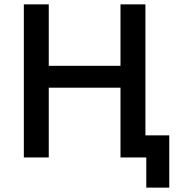

<svg xmlns="http://www.w3.org/2000/svg" viewBox="-20 -720 827 878"><path d="M203 -419H531V-700H645V-101H754V138H649V0H531V-319H203V0H89V-700H203Z"/></svg>

Font: Tilda Sans Semibold
Style: Regular
Weight: 600
Designer: ParaType Ltd
Foundry: ParaType Ltd
Version: Version 1.009